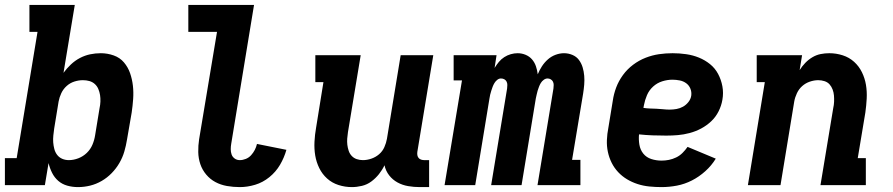

<svg xmlns="http://www.w3.org/2000/svg" viewBox="-21 -755 3641 783"><path d="M297 8Q274 8 253 2Q232 -4 216.5 -17.5Q201 -31 191.5 -50Q182 -69 177 -90Q177 -90 177 -90Q177 -90 177 -90L162 0H-1V-110H47L132 -625H99V-735H284L238 -458Q251 -476 268 -492Q285 -508 305 -518.5Q325 -529 346.5 -533.5Q368 -538 390 -538Q417 -538 442.5 -529Q468 -520 484.5 -500.5Q501 -481 509.5 -456.5Q518 -432 521 -405.5Q524 -379 522 -351Q520 -323 516 -296L497 -186Q493 -161 486 -137Q479 -113 466 -90.5Q453 -68 434.5 -49Q416 -30 393.5 -17Q371 -4 346.5 2Q322 8 297 8ZM260 -102Q279 -102 298.5 -109.5Q318 -117 333 -131.5Q348 -146 356 -165Q364 -184 367 -204L385 -314Q388 -327 388.5 -341Q389 -355 387 -367.5Q385 -380 380 -392Q375 -404 365.5 -412.5Q356 -421 343.5 -424.5Q331 -428 317 -428Q300 -428 282.5 -422.5Q265 -417 251 -404.5Q237 -392 229 -375Q221 -358 218 -341L200 -231Q198 -217 196.5 -202.5Q195 -188 196 -174.5Q197 -161 200.5 -147.5Q204 -134 212 -123.5Q220 -113 232.5 -107.5Q245 -102 260 -102Z M957 8Q930 8 904.5 3.5Q879 -1 857.5 -12.5Q836 -24 820 -43Q804 -62 796 -85.5Q788 -109 787.5 -135Q787 -161 791 -187L864 -625H747V-735H1015L922 -169Q920 -158 920 -146.5Q920 -135 923.5 -125Q927 -115 936 -108.5Q945 -102 957 -102Q969 -102 981.5 -107Q994 -112 1003 -122Q1012 -132 1018 -143.5Q1024 -155 1027 -168L1147 -144Q1138 -112 1121 -83Q1104 -54 1077.5 -32.5Q1051 -11 1019.5 -1.5Q988 8 957 8Z M1414 8Q1386 8 1359.5 -0.5Q1333 -9 1313 -27Q1293 -45 1281 -69.5Q1269 -94 1264.5 -121Q1260 -148 1261.5 -177Q1263 -206 1268 -234L1298 -420H1265V-530H1450L1398 -216Q1396 -203 1395 -190Q1394 -177 1395.5 -164.5Q1397 -152 1401 -140Q1405 -128 1413.5 -119Q1422 -110 1434 -106Q1446 -102 1459 -102Q1476 -102 1493.5 -108Q1511 -114 1525 -126Q1539 -138 1546.5 -155Q1554 -172 1557 -189L1613 -530H1746L1681 -136Q1680 -129 1681 -122.5Q1682 -116 1686 -111Q1690 -106 1696.5 -104Q1703 -102 1709 -102H1729V8H1691Q1667 8 1643.5 4Q1620 0 1600 -11Q1580 -22 1566 -40Q1552 -58 1547 -81Q1538 -62 1524.5 -45Q1511 -28 1493.5 -15Q1476 -2 1455 3Q1434 8 1414 8Z M1792 0 1863 -427H1829V-530H2004L1996 -478Q2004 -491 2013.5 -502.5Q2023 -514 2035.5 -522Q2048 -530 2062 -534Q2076 -538 2090 -538Q2107 -538 2122.5 -531.5Q2138 -525 2148.5 -513Q2159 -501 2164.5 -485Q2170 -469 2172 -452Q2179 -469 2189 -484.5Q2199 -500 2213 -512.5Q2227 -525 2244.5 -531.5Q2262 -538 2279 -538Q2297 -538 2313.5 -531Q2330 -524 2340 -510.5Q2350 -497 2355 -480.5Q2360 -464 2361.5 -446Q2363 -428 2361.5 -410Q2360 -392 2357 -373L2312 -103H2346V0H2171L2236 -394Q2237 -401 2237 -408.5Q2237 -416 2234 -422Q2231 -428 2225 -431.5Q2219 -435 2212 -435Q2204 -435 2196.5 -429.5Q2189 -424 2184.5 -416.5Q2180 -409 2177 -401Q2174 -393 2171.5 -385Q2169 -377 2167.5 -369Q2166 -361 2164 -353L2106 0H1982L2047 -394Q2048 -401 2048 -408.5Q2048 -416 2045 -422Q2042 -428 2036 -431.5Q2030 -435 2022 -435Q2014 -435 2007 -429.5Q2000 -424 1995.5 -416.5Q1991 -409 1988 -401Q1985 -393 1982.5 -385Q1980 -377 1978 -369Q1976 -361 1975 -353L1917 0Z M2677 8Q2652 8 2627 5.5Q2602 3 2579 -4.5Q2556 -12 2536 -24Q2516 -36 2500 -53Q2484 -70 2473.5 -91Q2463 -112 2458 -135.5Q2453 -159 2454 -184Q2455 -209 2460 -234L2478 -344Q2482 -372 2492 -398.5Q2502 -425 2519.5 -449Q2537 -473 2561 -491Q2585 -509 2612 -519.5Q2639 -530 2666.5 -534Q2694 -538 2722 -538Q2750 -538 2777.5 -534Q2805 -530 2829.5 -520Q2854 -510 2874.5 -493.5Q2895 -477 2907.5 -453.5Q2920 -430 2925 -403Q2930 -376 2925 -348Q2921 -324 2909.5 -301Q2898 -278 2879.5 -260.5Q2861 -243 2838.5 -231Q2816 -219 2791.5 -212.5Q2767 -206 2743.5 -204Q2720 -202 2696 -202Q2668 -202 2640.5 -203Q2613 -204 2585 -207Q2583 -186 2586.5 -165Q2590 -144 2602.5 -128.5Q2615 -113 2635 -106.5Q2655 -100 2677 -100Q2692 -100 2707 -103Q2722 -106 2736.5 -113Q2751 -120 2762.5 -131.5Q2774 -143 2783 -156L2898 -108Q2881 -80 2855.5 -57Q2830 -34 2800.5 -19Q2771 -4 2739.5 2Q2708 8 2677 8ZM2710 -308Q2724 -308 2738 -310.5Q2752 -313 2764.5 -320Q2777 -327 2786.5 -339Q2796 -351 2798 -365Q2800 -380 2794.5 -393.5Q2789 -407 2777.5 -415.5Q2766 -424 2751 -427Q2736 -430 2721 -430Q2701 -430 2680 -423.5Q2659 -417 2642.5 -402Q2626 -387 2617.5 -367Q2609 -347 2605 -326L2603 -315Q2616 -313 2629.5 -312.5Q2643 -312 2656.5 -311.5Q2670 -311 2683.5 -309.5Q2697 -308 2710 -308Z M3029 0 3098 -420H3065V-530H3250L3240 -469Q3250 -485 3263 -498.5Q3276 -512 3292 -521.5Q3308 -531 3325.5 -534.5Q3343 -538 3361 -538Q3389 -538 3415.5 -529.5Q3442 -521 3462 -503Q3482 -485 3494 -460.5Q3506 -436 3510.5 -409Q3515 -382 3513.5 -353Q3512 -324 3508 -296L3477 -110H3510V0H3325L3377 -314Q3380 -327 3380.5 -340Q3381 -353 3380 -365.5Q3379 -378 3374.5 -390Q3370 -402 3362 -411Q3354 -420 3341.5 -424Q3329 -428 3316 -428Q3299 -428 3281.5 -422Q3264 -416 3250.5 -404Q3237 -392 3229 -375Q3221 -358 3218 -341L3162 0Z"/></svg>

Font: Iosevka Curly Slab XBdEx
Style: Italic
Weight: 800
Width: 7
Italic angle: -9°
Monospace: yes
Designer: Belleve Invis
Foundry: Belleve Invis
Version: Version 11.1.0; ttfautohint (v1.8.3)